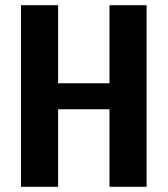

<svg xmlns="http://www.w3.org/2000/svg" viewBox="-20 -720 646 740"><path d="M61 -700H204V-342L173 -399H433L402 -342V-700H545V0H402V-358L433 -299H173L204 -358V0H61Z"/></svg>

Font: Pathway Extreme Condensed
Style: Bold
Weight: 700
Width: 3
Version: Version 1.001;gftools[0.9.26]